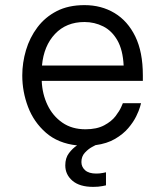

<svg xmlns="http://www.w3.org/2000/svg" viewBox="-20 -560 644 750"><path d="M344 170Q291 170 263 146Q235 122 235 86Q235 57 249.5 38Q264 19 281 8Q207 0 159.5 -41.5Q112 -83 89.5 -142.5Q67 -202 67 -265Q67 -315 81.5 -364Q96 -413 126 -453Q156 -493 201.5 -516.5Q247 -540 310 -540Q376 -540 427.5 -509Q479 -478 508.5 -417.5Q538 -357 538 -266V-244H143Q145 -193 165.5 -150Q186 -107 223.5 -81Q261 -55 314 -55Q358 -55 387 -70.5Q416 -86 431.5 -106.5Q447 -127 453.5 -142Q460 -157 460 -157H531Q531 -157 527 -142.5Q523 -128 512 -105.5Q501 -83 481 -59.5Q461 -36 429.5 -17.5Q398 1 353 7Q353 7 339 14.5Q325 22 311.5 36.5Q298 51 298 73Q298 92 312.5 105Q327 118 356 118Q370 118 382 115.5Q394 113 394 113V164Q394 164 379.5 167Q365 170 344 170ZM144 -304H463Q460 -365 438.5 -402.5Q417 -440 383 -457Q349 -474 310 -474Q239 -474 195 -427.5Q151 -381 144 -304Z"/></svg>

Font: Be Vietnam Pro Light
Style: Regular
Weight: 300
Designer: Lam Bao, Tony Le, Vietanh Nguyen
Foundry: Yellow Type Foundry
Version: Version 1.002; ttfautohint (v1.8.3)